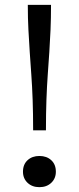

<svg xmlns="http://www.w3.org/2000/svg" viewBox="-20 -765 326 794"><path d="M191 -745H95Q95 -689 97.5 -642Q100 -595 103 -549.5Q106 -504 109.5 -456Q113 -408 115 -352Q117 -296 117 -226H170Q170 -296 172 -352Q174 -408 177.5 -456.5Q181 -505 184 -550Q187 -595 189 -642.5Q191 -690 191 -745ZM143 9Q113 9 94 -9Q75 -27 75 -55Q75 -85 94 -102.5Q113 -120 143 -120Q173 -120 192 -102.5Q211 -85 211 -55Q211 -27 192 -9Q173 9 143 9Z"/></svg>

Font: Roboto Serif SemiCondensed Light
Style: Regular
Weight: 300
Width: 4
Designer: Greg Gazdowicz
Foundry: Commercial Type
Version: Version 1.007